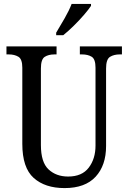

<svg xmlns="http://www.w3.org/2000/svg" viewBox="-20 -951 656 981"><path d="M310 10Q210 10 152 -42Q94 -94 94 -216V-605Q94 -649 74 -661Q54 -673 25 -673H13V-714H269V-673H258Q228 -673 208.5 -660.5Q189 -648 189 -601V-210Q189 -122 228 -85.5Q267 -49 328 -49Q399 -49 433.5 -94.5Q468 -140 468 -207V-605Q468 -649 448.5 -661Q429 -673 399 -673H388V-714H603V-673H592Q562 -673 542 -660.5Q522 -648 522 -601V-205Q522 -106 468.5 -48Q415 10 310 10ZM267 -784Q288 -819 310.5 -858Q333 -897 346 -931H445V-921Q434 -904 410 -876Q386 -848 357 -819.5Q328 -791 303 -771H267Z"/></svg>

Font: Noto Serif Ethiopic Condensed
Style: Regular
Weight: 400
Width: 3
Designer: Monotype Design Team
Foundry: Monotype Imaging Inc.
Version: Version 2.102; ttfautohint (v1.8.4.7-5d5b)